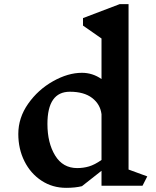

<svg xmlns="http://www.w3.org/2000/svg" viewBox="-20 -893 750 923"><path d="M665 0H468V-72L374 2Q342 10 298 10Q232 10 179.5 -24.5Q127 -59 97.5 -118Q68 -177 68 -249Q68 -327 115.5 -394.5Q163 -462 235 -502.5Q307 -543 374 -543Q425 -543 468 -513V-708L379 -770V-806L555 -873H598V-78L688 -45ZM468 -124V-344Q462 -392 423 -422Q384 -452 316 -452Q208 -452 208 -297Q208 -206 245 -145.5Q282 -85 351 -85Q381 -85 408 -93Q435 -101 468 -124Z"/></svg>

Font: InknutAntiqua
Style: Medium
Weight: 500
Designer: Claus Eggers Srensen
Foundry: Claus Eggers Srensen
Version: Version 1.000; ttfautohint (v1.2) -l 7 -r 28 -G 50 -x 13 -D 